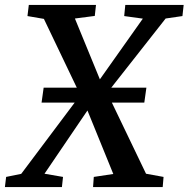

<svg xmlns="http://www.w3.org/2000/svg" viewBox="-52 -763 769 783"><path d="M-32 0 -27 -41.5 34.5 -54 275 -374.5 355 -439 530.5 -687 454.5 -697.5 459 -743H697L692 -697.5L623.5 -687.5L384.5 -383.5L304 -311.5L129.5 -54.5L205 -41.5L200.5 0ZM327.5 0 330.5 -41.5 410 -53.5 305 -311.5 276 -374.5 127 -686 60 -697.5 65.5 -743H339.5L334.5 -698L253.5 -687.5L355.5 -439L385.5 -383.5L543.5 -54.5L615 -41.5L611.5 0ZM117.5 -344.5 126 -405.5H545L536.5 -344.5Z"/></svg>

Font: Merriweather Medium
Style: Italic
Weight: 500
Italic angle: -7.8°
Version: Version 2.101